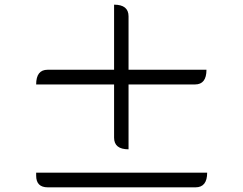

<svg xmlns="http://www.w3.org/2000/svg" viewBox="-20 -823 1040 823"><path d="M531 -461V-183Q469 -183 469 -233V-461H135Q135 -524 184 -524H469V-803Q531 -803 531 -753V-524H865Q865 -461 816 -461ZM868 -83Q868 -20 818 -20H185Q135 -20 135 -70V-83H868Z"/></svg>

Font: Swei Half Moon CJK TC
Style: DemiLight
Weight: 350
Version: Version 2.125